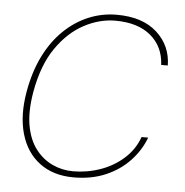

<svg xmlns="http://www.w3.org/2000/svg" viewBox="-45 -581 614 637"><g transform="rotate(5 262.5 -263.0)"><path d="M223 12Q155 12 109.5 -22Q64 -56 46.5 -117Q29 -178 43 -258Q55 -326 81 -378Q107 -430 144 -465.5Q181 -501 225.5 -519.5Q270 -538 319 -538Q405 -538 453 -494.5Q501 -451 502 -385H480Q477 -446 434 -482Q391 -518 316 -518Q263 -518 211.5 -490.5Q160 -463 120.5 -406Q81 -349 65 -258Q54 -193 62.5 -146Q71 -99 94.5 -68.5Q118 -38 150.5 -23Q183 -8 219 -8Q266 -8 310 -23.5Q354 -39 387.5 -69Q421 -99 436 -141H458Q442 -98 409 -63Q376 -28 329 -8Q282 12 223 12Z"/></g></svg>

Font: DM Sans 9pt Thin
Style: Italic
Weight: 250
Italic angle: -10°
Version: Version 4.004;gftools[0.9.30]